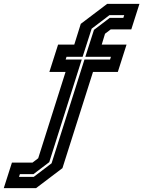

<svg xmlns="http://www.w3.org/2000/svg" viewBox="-128 -770 740 990"><path d="M-108.5 200 -66.5 68.5H39.5L69 46L210 -399H126.5L171.5 -540H255L288.5 -647L424.5 -750H591L549 -618.5H443L413.5 -596L396.5 -540H524.5L479.5 -399H351.5L194 97L58 200ZM-30 142H46L138 72L307.5 -463H439.5L444 -477H312L356.5 -616L438 -678H508L512.5 -692H436.5L344.5 -622L298 -477H215L210.5 -463H293.5L126 66L44.5 128H-25.5Z"/></svg>

Font: Tourney Thin
Style: Italic
Weight: 100
Italic angle: -12°
Designer: Tyler Finck
Foundry: Etcetera Type Co
Version: Version 1.015